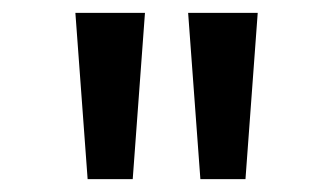

<svg xmlns="http://www.w3.org/2000/svg" viewBox="-20 -749 517 298"><path d="M116 -471 97 -729H205L186 -471ZM291 -471 272 -729H380L361 -471Z"/></svg>

Font: Noto Sans Gurmukhi Condensed Medium
Style: Regular
Weight: 500
Width: 3
Designer: Jelle Bosma - Monotype Design Team
Foundry: Monotype Imaging Inc.
Version: Version 2.004; ttfautohint (v1.8.4.7-5d5b)